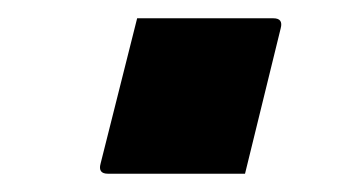

<svg xmlns="http://www.w3.org/2000/svg" viewBox="-20 -427 390 210"><path d="M248 -237H98Q87 -237 90 -248L130 -407H279Q290 -407 287 -396Z"/></svg>

Font: Recursive Sn Lnr St SmB
Style: Italic
Weight: 600
Italic angle: -15°
Version: Version 1.079;hotconv 1.0.112;makeotfexe 2.5.65598; ttfautoh